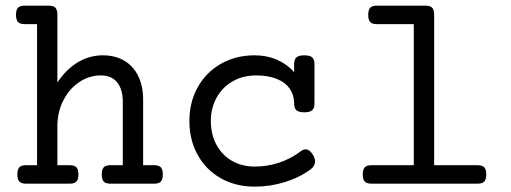

<svg xmlns="http://www.w3.org/2000/svg" viewBox="-20 -661 1839 691"><path d="M186.5 -607.4V-364.3Q218.3 -411.6 260 -436.8Q301.8 -461.9 350.1 -461.9Q394.5 -461.9 427.2 -442.6Q460 -423.3 477.5 -387.2Q495.1 -351.1 495.1 -302.7V-66.4H535.2Q551.8 -66.4 558.8 -58.8Q565.9 -51.3 565.9 -33.2Q565.9 -15.1 558.8 -7.6Q551.8 0 535.2 0H377Q360.4 0 353.3 -7.6Q346.2 -15.1 346.2 -33.2Q346.2 -51.3 353.3 -58.8Q360.4 -66.4 377 -66.4H421.9V-295.4Q421.9 -338.9 401.9 -364.3Q381.8 -389.6 342.8 -389.6Q301.3 -389.6 265.4 -365.7Q229.5 -341.8 208 -299.8Q186.5 -257.8 186.5 -206.1V-66.4H231.4Q248 -66.4 255.1 -58.8Q262.2 -51.3 262.2 -33.2Q262.2 -15.1 255.1 -7.6Q248 0 231.4 0H73.2Q56.6 0 49.6 -7.6Q42.5 -15.1 42.5 -33.2Q42.5 -51.3 49.6 -58.8Q56.6 -66.4 73.2 -66.4H113.3V-574.2H68.4Q51.8 -574.2 44.7 -581.8Q37.6 -589.4 37.6 -607.4Q37.6 -625.5 44.7 -633.1Q51.8 -640.6 68.4 -640.6H155.8Q172.4 -640.6 179.4 -633.1Q186.5 -625.5 186.5 -607.4Z M1111.8 -430.2V-288.6Q1111.8 -271.5 1103.5 -264.2Q1095.2 -256.8 1075.2 -256.8Q1055.2 -256.8 1046.9 -264.2Q1038.6 -271.5 1038.6 -288.6Q1038.6 -318.4 1022.9 -341.3Q1007.3 -364.3 976.3 -377Q945.3 -389.6 901.9 -389.6Q855 -389.6 817.9 -368.7Q780.8 -347.7 759.8 -310.1Q738.8 -272.5 738.8 -225.6Q738.8 -178.2 758.5 -140.9Q778.3 -103.5 814.2 -82.5Q850.1 -61.5 897 -61.5Q941.9 -61.5 984.1 -75.4Q1026.4 -89.4 1061 -115.7Q1071.3 -123.5 1080.1 -123.5Q1094.2 -123.5 1106.4 -103.5Q1113.8 -91.3 1113.8 -80.1Q1113.8 -63 1098.1 -51.8Q1059.1 -22.5 1005.9 -5.9Q952.6 10.7 897 10.7Q827.1 10.7 773.7 -20Q720.2 -50.8 690.9 -104.5Q661.6 -158.2 661.6 -225.6Q661.6 -293 691.4 -346.7Q721.2 -400.4 774.7 -431.2Q828.1 -461.9 897 -461.9Q940.4 -461.9 976.8 -446Q1013.2 -430.2 1038.6 -400.9V-430.2Q1038.6 -447.3 1046.9 -454.6Q1055.2 -461.9 1075.2 -461.9Q1095.2 -461.9 1103.5 -454.6Q1111.8 -447.3 1111.8 -430.2Z M1542.5 -607.4V-66.4H1699.2Q1715.8 -66.4 1722.9 -58.8Q1730 -51.3 1730 -33.2Q1730 -15.1 1722.9 -7.6Q1715.8 0 1699.2 0H1316.4Q1299.8 0 1292.7 -7.6Q1285.6 -15.1 1285.6 -33.2Q1285.6 -51.3 1292.7 -58.8Q1299.8 -66.4 1316.4 -66.4H1469.2V-574.2H1335.9Q1319.3 -574.2 1312.3 -581.8Q1305.2 -589.4 1305.2 -607.4Q1305.2 -625.5 1312.3 -633.1Q1319.3 -640.6 1335.9 -640.6H1511.7Q1528.3 -640.6 1535.4 -633.1Q1542.5 -625.5 1542.5 -607.4Z"/></svg>

Font: Courier Prime
Style: Regular
Weight: 400
Designer: Alan Dague-Greene, Quote-Unquote Apps
Foundry: Quote-Unquote Apps
Version: Version 3.018